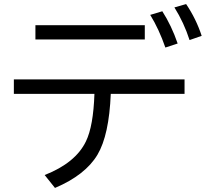

<svg xmlns="http://www.w3.org/2000/svg" viewBox="-20 -883 1030 953"><path d="M48.8 -488.8H896V-417H529.8Q521.5 -212.4 463.9 -115.2Q403.8 -14.2 252.9 49.8L201.7 -14.2Q355.5 -74.7 406.7 -181.6Q443.4 -257.3 448.7 -417H48.8ZM155.8 -757.8H698.7V-687H155.8ZM800.8 -647Q769 -738.8 725.6 -809.1L785.6 -827.1Q831.1 -756.3 861.8 -667ZM920.9 -684.1Q893.1 -770.5 845.7 -846.2L903.8 -862.8Q953.6 -789.1 981 -705.1Z"/></svg>

Font: FORM UDPGothic
Style: Regular
Weight: 400
Foundry: Pronama LLC
Version: Version 1.05101